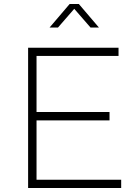

<svg xmlns="http://www.w3.org/2000/svg" viewBox="-20 -937 687 957"><path d="M120.1 0V-699.2H570.8V-658.2H162.1V-378.9H525.9V-336.9H162.1V-41H584V0ZM227.1 -799.8 327.1 -917H373L473.1 -799.8H431.2L350.1 -893.1L269 -799.8Z"/></svg>

Font: Montserrat Ultra Light
Style: Regular
Weight: 200
Designer: Julieta Ulanovsky
Foundry: Julieta Ulanovsky
Version: Version 3.001;PS 003.001;hotconv 1.0.70;makeotf.lib2.5.58329